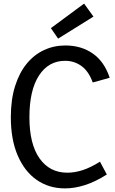

<svg xmlns="http://www.w3.org/2000/svg" viewBox="-20 -1032 636 1064"><path d="M534 -136 572 -65Q509 -25 451.5 -6.5Q394 12 340 12Q251 12 183.5 -35Q116 -82 78 -170.5Q40 -259 40 -382Q40 -480 63.5 -554.5Q87 -629 128 -679Q169 -729 224 -754.5Q279 -780 342 -780Q430 -780 494 -735.5Q558 -691 588 -601L494 -575Q471 -638 431 -666.5Q391 -695 341 -695Q249 -695 196 -613.5Q143 -532 143 -382Q143 -234 199 -154.5Q255 -75 353 -75Q395 -75 439 -89.5Q483 -104 534 -136ZM302 -818 262 -876 446 -1012 498 -940Z"/></svg>

Font: Yaldevi Medium
Style: Regular
Weight: 500
Designer: Sol Matas, Rajitha Manaperi, Kosala Senevirathne
Foundry: Mooniak
Version: Version 1.100